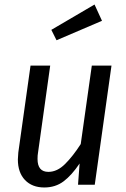

<svg xmlns="http://www.w3.org/2000/svg" viewBox="-20 -817 558 849"><path d="M59 -112Q59 -121 61 -143L115 -527H202L148 -141Q146 -131 146 -114Q146 -57 194 -57Q233 -57 268 -92Q303 -127 337 -180L386 -527H473L399 0H325L332 -94Q297 -42 261 -15Q225 12 176 12Q122 12 90.5 -21Q59 -54 59 -112ZM431 -725 230 -639 207 -685 398 -797Z"/></svg>

Font: Fira Sans Condensed
Style: Italic
Weight: 400
Width: 3
Italic angle: -8°
Designer: bBox Type GmbH & Carrois Corporate GbR & Edenspiekermann AG
Foundry: bBox Type GmbH & Carrois Corporate GbR & Edenspiekermann AG
Version: Version 4.301